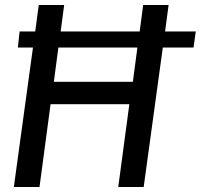

<svg xmlns="http://www.w3.org/2000/svg" viewBox="-20 -743 798 763"><path d="M758 -618H636L650 -723H549L535 -618H221L235 -723H134L120 -618H58L51 -554H111L35 0H137L181 -329H494L450 0H551L627 -554H749ZM508 -418H194L212 -554H526Z"/></svg>

Font: United Sans Medium
Style: Italic
Weight: 500
Italic angle: -8°
Designer: Pablo Impallari, Rodrigo Fuenzalida (Modified by Dan O. Williams)
Version: Version 1.000;PS 001.000;hotconv 1.0.88;makeotf.lib2.5.64775